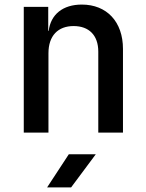

<svg xmlns="http://www.w3.org/2000/svg" viewBox="-20 -580 640 840"><path d="M338 -560C255 -560 202 -517 193 -445H191V-550H84V0H192V-347C192 -424 234 -466 302 -466C369 -466 410 -426 410 -354V0H518V-366C518 -485 447 -560 338 -560ZM291 240 399 95H281L186 240Z"/></svg>

Font: Tekne LDO SemiBold
Style: Regular
Weight: 600
Monospace: yes
Designer: Alessio Laiso, Mario Rullo, Paolo Rosset
Foundry: Alessio Laiso
Version: Version 1.000;hotconv 1.0.109;makeotfexe 2.5.65596